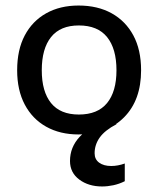

<svg xmlns="http://www.w3.org/2000/svg" viewBox="-20 -470 570 694"><path d="M264 -450Q333 -450 383.5 -422Q434 -394 462 -342Q490 -290 490 -216Q490 -108 428.5 -46Q367 16 264 16Q197 16 147 -12Q97 -40 69.5 -92Q42 -144 42 -216Q42 -290 69.5 -342Q97 -394 147 -422Q197 -450 264 -450ZM265 -378Q198 -378 164.5 -336Q131 -294 131 -216Q131 -139 164.5 -97.5Q198 -56 265 -56Q333 -56 367 -97.5Q401 -139 401 -216Q401 -294 367 -336Q333 -378 265 -378ZM377 -43 401 -21Q359 1 340.5 27Q322 53 322 84Q322 106 338.5 118Q355 130 382 130Q406 130 431 121V185Q411 195 390 199.5Q369 204 349 204Q300 204 266.5 179Q233 154 233 112Q233 62 268 24.5Q303 -13 377 -43Z"/></svg>

Font: Podkova Medium
Style: Regular
Weight: 500
Designer: Ilya Yudin
Foundry: Cyreal (www.cyreal.org)
Version: Version 2.103